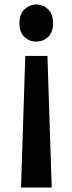

<svg xmlns="http://www.w3.org/2000/svg" viewBox="-20 -604 322 858"><path d="M93 -354H192L211 234H74ZM143 -584Q172 -584 194.5 -563Q217 -542 217 -500Q217 -459 194.5 -438.5Q172 -418 142 -418Q112 -418 89.5 -438.5Q67 -459 67 -500Q67 -542 90 -563Q113 -584 143 -584Z"/></svg>

Font: Yaldevi ExtraLight SemiBold
Style: Regular
Weight: 600
Version: Version 1.100